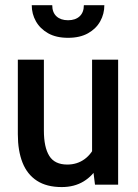

<svg xmlns="http://www.w3.org/2000/svg" viewBox="-20 -730 544 759"><path d="M224 9.5Q164.5 9.5 126 -15.5Q87.5 -40.5 69 -87.2Q50.5 -134 50.5 -199.5V-494H153.5V-213.5Q153.5 -148 174.8 -113.8Q196 -79.5 246 -79.5Q285 -79.5 314.5 -101Q344 -122.5 360 -163L344 -103.5V-494H447V0H355.5L345 -84.5L368 -73.5Q347.5 -35.5 310.8 -13Q274 9.5 224 9.5ZM249 -580.5Q202 -580.5 170.2 -598.5Q138.5 -616.5 122 -645.8Q105.5 -675 105.5 -709.5H186.5Q186.5 -681 203.2 -665.5Q220 -650 249 -650Q278 -650 294.8 -665.5Q311.5 -681 311.5 -709.5H392.5Q392.5 -675 376.2 -645.8Q360 -616.5 328 -598.5Q296 -580.5 249 -580.5Z"/></svg>

Font: Cabin SemiCondensedMedium
Style: Regular
Weight: 500
Width: 4
Designer: Pablo Impallari
Foundry: Pablo Impallari. http://www.impallari.com Igino Marini. http://www.ikern.com
Version: Version 3.001